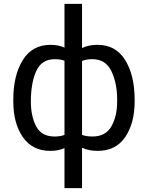

<svg xmlns="http://www.w3.org/2000/svg" viewBox="-20 -770 766 993"><path d="M485.4 10.3Q438.5 10.3 404.3 -5.9V203.1H313.5V-3.9Q282.2 10.3 240.2 10.3Q147.5 10.3 98.4 -60.5Q49.3 -131.3 48.8 -242.7V-254.9Q48.8 -379.9 97.7 -459Q146.5 -538.1 241.2 -538.1Q282.7 -538.1 313.5 -523.9V-750H404.3V-521.5Q438 -538.1 484.4 -538.1Q578.6 -538.1 627.2 -459.7Q675.8 -381.3 676.3 -257.3V-244.6Q676.3 -132.8 627.7 -61.3Q579.1 10.3 485.4 10.3ZM457.5 -463.9Q426.3 -463.9 404.3 -454.6V-72.3Q426.8 -64 458.5 -64Q526.4 -64 556.2 -116.7Q585.9 -169.4 585.9 -244.6V-254.9Q585.9 -339.8 556.2 -401.9Q526.4 -463.9 457.5 -463.9ZM139.6 -244.6Q139.6 -169.4 167 -116.7Q194.3 -64 262.7 -64Q292 -64 313.5 -72.3V-456.1Q292.5 -463.9 263.7 -463.9Q194.8 -463.9 167.2 -402.1Q139.6 -340.3 139.6 -244.6Z"/></svg>

Font: Roboto21382017
Style: Regular
Weight: 400
Designer: Christian Robertson
Foundry: Google
Version: Version 2.138; 2017